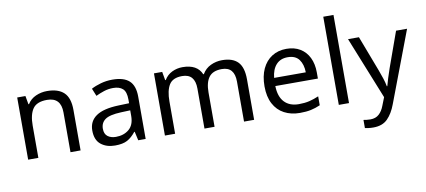

<svg xmlns="http://www.w3.org/2000/svg" viewBox="-84 -1075 3614 1630"><g transform="rotate(-10 1723.0 -260.0)"><path d="M343 -546Q439 -546 488 -499.5Q537 -453 537 -349V0H450V-343Q450 -472 330 -472Q241 -472 207 -422Q173 -372 173 -278V0H85V-536H156L169 -463H174Q200 -505 246 -525.5Q292 -546 343 -546Z M906 -545Q1004 -545 1051 -502Q1098 -459 1098 -365V0H1034L1017 -76H1013Q978 -32 939.5 -11Q901 10 833 10Q760 10 712 -28.5Q664 -67 664 -149Q664 -229 727 -272.5Q790 -316 921 -320L1012 -323V-355Q1012 -422 983 -448Q954 -474 901 -474Q859 -474 821 -461.5Q783 -449 750 -433L723 -499Q758 -518 806 -531.5Q854 -545 906 -545ZM932 -259Q832 -255 793.5 -227Q755 -199 755 -148Q755 -103 782.5 -82Q810 -61 853 -61Q921 -61 966 -98.5Q1011 -136 1011 -214V-262Z M1852 -546Q1943 -546 1988 -499.5Q2033 -453 2033 -349V0H1946V-345Q1946 -472 1837 -472Q1759 -472 1725.5 -427Q1692 -382 1692 -296V0H1605V-345Q1605 -472 1495 -472Q1414 -472 1383 -422Q1352 -372 1352 -278V0H1264V-536H1335L1348 -463H1353Q1378 -505 1420.5 -525.5Q1463 -546 1511 -546Q1637 -546 1675 -456H1680Q1707 -502 1753.5 -524Q1800 -546 1852 -546Z M2406 -546Q2475 -546 2524.5 -516Q2574 -486 2600.5 -431.5Q2627 -377 2627 -304V-251H2260Q2262 -160 2306.5 -112.5Q2351 -65 2431 -65Q2482 -65 2521.5 -74.5Q2561 -84 2603 -102V-25Q2562 -7 2522 1.5Q2482 10 2427 10Q2351 10 2292.5 -21Q2234 -52 2201.5 -113.5Q2169 -175 2169 -264Q2169 -352 2198.5 -415Q2228 -478 2281.5 -512Q2335 -546 2406 -546ZM2405 -474Q2342 -474 2305.5 -433.5Q2269 -393 2262 -321H2535Q2534 -389 2503 -431.5Q2472 -474 2405 -474Z M2851 0H2763V-760H2851Z M2937 -536H3031L3147 -231Q3162 -191 3174 -154.5Q3186 -118 3192 -85H3196Q3202 -110 3215 -150.5Q3228 -191 3242 -232L3351 -536H3446L3215 74Q3187 150 3142.5 195Q3098 240 3020 240Q2996 240 2978 237.5Q2960 235 2947 232V162Q2958 164 2973.5 166Q2989 168 3006 168Q3052 168 3080.5 142Q3109 116 3125 73L3153 2Z"/></g></svg>

Font: Noto Sans Old Turkic
Style: Regular
Weight: 400
Designer: Monotype Design Team
Foundry: Monotype Imaging Inc.
Version: Version 2.003; ttfautohint (v1.8.4.7-5d5b)